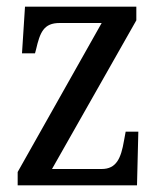

<svg xmlns="http://www.w3.org/2000/svg" viewBox="-20 -556 479 576"><path d="M33 0H391L395 -161H357L352 -134C343 -81 329 -49 285 -49H136L389 -495V-536H55L46 -396H85L88 -407C100 -459 111 -487 159 -487H285L33 -40Z"/></svg>

Font: Noto Serif Lao Cond
Style: Regular
Weight: 400
Width: 3
Designer: Monotype Design Team
Foundry: Monotype Imaging Inc.
Version: Version 2.004